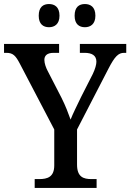

<svg xmlns="http://www.w3.org/2000/svg" viewBox="-23 -932 646 952"><path d="M398 -797C425 -797 450 -812 450 -854C450 -898 425 -912 398 -912C370 -912 347 -898 347 -854C347 -812 370 -797 398 -797ZM220 -797C247 -797 272 -812 272 -854C272 -898 247 -912 220 -912C192 -912 169 -898 169 -854C169 -812 192 -797 220 -797ZM149 0H456V-44H431C391 -44 359 -54 359 -116V-290L515 -592C546 -652 564 -670 592 -670H603V-714H373V-670H396C433 -670 455 -657 455 -626C455 -612 449 -590 437 -565L379 -451C359 -409 338 -368 327 -339C316 -370 302 -407 282 -447L213 -581C205 -596 197 -618 197 -635C197 -654 208 -670 243 -670H270V-714H-3V-670H9C42 -670 55 -655 75 -617L246 -290V-112C246 -54 212 -44 171 -44H149Z"/></svg>

Font: Noto Serif Myanmar SemiCondensed Medium
Style: Regular
Weight: 500
Width: 4
Designer: Ben Mitchell and the Monotype Design Team
Foundry: Monotype Imaging Inc.
Version: Version 2.106